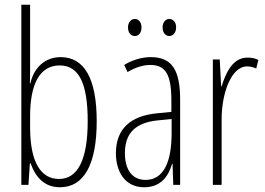

<svg xmlns="http://www.w3.org/2000/svg" viewBox="-20 -780 1119 810"><path d="M107 -494V-760H70V0H100L106 -91H109C131 -30 169 10 233 10C333 10 388 -84 388 -269C388 -446 337 -539 236 -539C170 -539 123 -495 108 -428H106C107 -447 107 -472 107 -494ZM232 -504C315 -504 350 -424 350 -269C350 -102 306 -25 229 -25C155 -25 107 -91 107 -243V-290C107 -419 144 -504 232 -504Z M520 -664C520 -643 531 -628 549 -628C565 -628 577 -642 577 -664C577 -686 565 -700 549 -700C531 -700 520 -684 520 -664ZM666 -665C666 -643 677 -628 694 -628C711 -628 723 -643 723 -665C723 -687 710 -700 694 -700C678 -700 666 -685 666 -665ZM616 -539C579 -539 538 -527 504 -506L518 -476C555 -498 588 -506 614 -506C677 -506 703 -468 703 -356V-308L642 -302C532 -291 469 -238 469 -133C469 -59 505 10 588 10C660 10 691 -38 706 -89H708L711 0H740V-359C740 -487 704 -539 616 -539ZM644 -272 704 -278V-218C704 -100 672 -21 594 -21C540 -21 507 -61 507 -134C507 -218 551 -262 644 -272Z M1024 -537C961 -537 932 -471 915 -416H913L907 -529H878V0H915V-278C915 -381 953 -500 1023 -500C1037 -500 1052 -495 1061 -491L1070 -527C1055 -535 1038 -537 1024 -537Z"/></svg>

Font: Noto Sans ExtraCondensed ExtraLight
Style: Regular
Weight: 200
Width: 2
Designer: Monotype Design Team
Foundry: Monotype Imaging Inc.
Version: Version 2.013